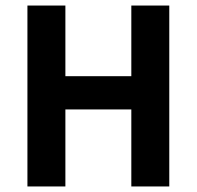

<svg xmlns="http://www.w3.org/2000/svg" viewBox="-20 -673 710 693"><path d="M79 0V-653H216V-398H454V-653H591V0H454V-278H216V0Z"/></svg>

Font: Assistant
Style: Bold
Weight: 700
Designer: Hebrew By Ben Nathan, Latin by Paul Hunt
Version: Version 3.000